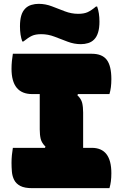

<svg xmlns="http://www.w3.org/2000/svg" viewBox="-20 -980 640 1000"><path d="M550 0H148Q108 0 86 -11.5Q64 -23 54 -42.5Q44 -62 42 -85.5Q40 -109 40 -132Q40 -152 42 -172.5Q44 -193 47 -210H214L217 -216Q197 -236 192 -256.5Q187 -277 187 -306V-490H148Q40 -490 40 -622Q40 -642 42 -662.5Q44 -683 47 -700H458Q512 -700 536 -668.5Q560 -637 560 -568Q560 -522 550 -490H386L383 -484Q403 -465 408 -444Q413 -423 413 -394V-210H458Q560 -210 560 -78Q560 -32 550 0ZM387 -908Q417 -908 436 -916.5Q455 -925 480 -946H486Q498 -913 498 -867Q498 -802 470 -774Q457 -761 439 -755.5Q421 -750 401 -750Q366 -750 332 -763Q298 -776 264 -789Q230 -802 195 -802Q165 -802 146.5 -793.5Q128 -785 102 -764H96Q84 -797 84 -843Q84 -875 90.5 -898Q97 -921 112 -936Q125 -949 143.5 -954.5Q162 -960 181 -960Q217 -960 250.5 -947Q284 -934 318 -921Q352 -908 387 -908Z"/></svg>

Font: Recursive Mn Csl St XBk
Style: Regular
Weight: 1000
Monospace: yes
Version: Version 1.079;hotconv 1.0.112;makeotfexe 2.5.65598; ttfautoh